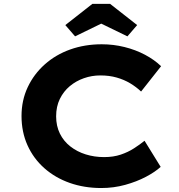

<svg xmlns="http://www.w3.org/2000/svg" viewBox="-20 -937 903 967"><path d="M490.1 10Q404.2 10 331.1 -15.8Q257.9 -41.6 203.2 -90.1Q148.4 -138.7 118.4 -205.5Q88.4 -272.3 88.4 -352.9Q88.4 -431.7 119.6 -497.9Q150.7 -564 205.6 -612.8Q260.4 -661.6 333.6 -687.8Q406.8 -714 492.4 -714Q551.2 -714 607.2 -700.1Q663.1 -686.2 710.3 -661.2Q757.5 -636.2 791.3 -603.6L690.6 -476Q666.2 -499.1 635.6 -517.5Q605.1 -535.8 567.9 -546.4Q530.8 -557.1 485.2 -557.1Q442.3 -557.1 402.5 -543.1Q362.6 -529.1 331.3 -502.9Q300 -476.8 281.3 -438.5Q262.7 -400.3 262.7 -351.1Q262.7 -302.6 281.6 -264.2Q300.5 -225.9 334.4 -199.4Q368.4 -172.9 411.8 -159.4Q455.3 -145.8 504.4 -145.8Q551.1 -145.8 588.2 -158.3Q625.4 -170.8 655.2 -190.2Q685.1 -209.5 708 -228.1L789.2 -96.6Q761.4 -71 714.9 -46.5Q668.4 -22 610.6 -6Q552.8 10 490.1 10ZM358.1 -753.9 309 -810.7 445.1 -917.4H534.7L670.8 -810.7L621.7 -753.9L475.1 -825.2H504.7Z"/></svg>

Font: Lexend Giga
Style: Regular
Weight: 400
Designer: Bonnie Shaver-Troup, Thomas Jockin
Foundry: Lexend
Version: Version 1.007